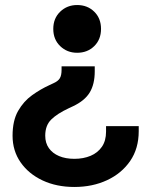

<svg xmlns="http://www.w3.org/2000/svg" viewBox="-20 -530 594 764"><path d="M30 10Q30 -50 52 -88.5Q74 -127 107.5 -151Q141 -175 176 -191L193 -199Q211 -207 218 -218.5Q225 -230 225 -252V-266H357V-246Q357 -195 337 -162Q317 -129 270 -107L253 -99Q208 -78 184 -54.5Q160 -31 160 10Q160 39 174.5 59.5Q189 80 215 91Q241 102 276 102Q312 102 340.5 90Q369 78 385.5 54Q402 30 402 -6V-28H532V-8Q532 61 498 110.5Q464 160 406 187Q348 214 276 214Q205 214 149.5 188Q94 162 62 116Q30 70 30 10ZM382 -415Q382 -373 355 -346.5Q328 -320 287 -320Q247 -320 219.5 -346.5Q192 -373 192 -415Q192 -457 219.5 -483.5Q247 -510 287 -510Q328 -510 355 -483.5Q382 -457 382 -415Z"/></svg>

Font: Space Grotesk Frontify
Style: Bold
Weight: 700
Designer: Florian Karsten
Version: Version 2.000